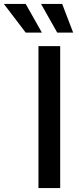

<svg xmlns="http://www.w3.org/2000/svg" viewBox="-119 -964 407 984"><path d="M189.5 -727.5V0H78.1V-727.5ZM174.3 -796.9 91.3 -943.8H199.7L255.9 -796.9ZM12.7 -796.9 -99.1 -943.8H12.7L95.7 -796.9Z"/></svg>

Font: Inter 17pt Medium
Style: Regular
Weight: 500
Version: Version 4.001;git-66647c0bb